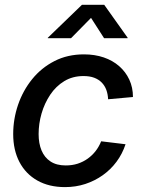

<svg xmlns="http://www.w3.org/2000/svg" viewBox="-20 -764 593 796"><path d="M249.5 11.7Q183.1 11.7 134.8 -15.6Q86.4 -43 60.5 -92.5Q34.7 -142.1 34.7 -208Q34.7 -270.5 54.9 -329.6Q75.2 -388.7 113.3 -435.8Q151.4 -482.9 205.6 -510.7Q259.8 -538.6 328.1 -538.6Q373 -538.6 410.2 -525.9Q447.3 -513.2 474.1 -489.7Q501 -466.3 516.1 -433.8Q531.2 -401.4 531.2 -361.8L428.2 -352.5Q427.2 -374 420.7 -391.6Q414.1 -409.2 401.6 -421.9Q389.2 -434.6 370.6 -441.7Q352.1 -448.7 326.2 -448.7Q281.2 -448.7 246.6 -427.7Q211.9 -406.7 188.2 -371.3Q164.6 -335.9 152.3 -293.5Q140.1 -251 140.1 -208Q140.1 -169.4 152.3 -140.1Q164.6 -110.8 189.5 -94.5Q214.4 -78.1 252.4 -78.1Q279.3 -78.1 302 -85.4Q324.7 -92.8 343.5 -106.2Q362.3 -119.6 376.5 -137.9Q390.6 -156.2 399.4 -178.2L500.5 -166Q487.3 -126 463.1 -93.5Q439 -61 406 -37.6Q373 -14.2 333.5 -1.2Q293.9 11.7 249.5 11.7ZM274.4 -605.5H178.2V-607.4L319.8 -744.1H412.1L509.3 -607.4L508.8 -605.5H411.6L357.4 -689.9Z"/></svg>

Font: Inter 24pt Medium
Style: Italic
Weight: 500
Italic angle: -9.3988°
Designer: Rasmus Andersson
Foundry: rsms
Version: Version 4.001;git-66647c0bb